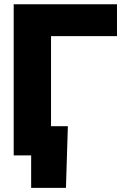

<svg xmlns="http://www.w3.org/2000/svg" viewBox="-20 -748 605 924"><path d="M543 -727.5V-574.2H225.6V0H45.9V-727.5ZM129.9 156.2V0H85V-140.6H306.6L297.4 156.2Z"/></svg>

Font: Inter Display Extra Bold
Style: Regular
Weight: 800
Designer: Rasmus Andersson
Foundry: rsms
Version: Version 4.000;git-4fc901f